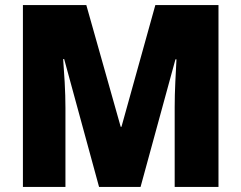

<svg xmlns="http://www.w3.org/2000/svg" viewBox="-20 -800 948 754"><path d="M369 -66 232 -568H228Q231 -531 234 -477.5Q237 -424 237 -376V-66H70V-780H319L454 -302H457L590 -780H838V-66H666V-379Q666 -425 668.5 -478Q671 -531 673 -567H669L532 -66Z"/></svg>

Font: Noto Sans Malayalam UI SemiCondensed Black
Style: Regular
Weight: 900
Width: 4
Designer: Jelle Bosma - Monotype Design Team
Foundry: Monotype Imaging Inc.
Version: Version 2.104; ttfautohint (v1.8.4.7-5d5b)